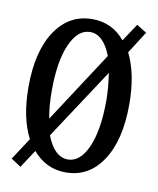

<svg xmlns="http://www.w3.org/2000/svg" viewBox="-67 -564 529 644"><g transform="rotate(10 197.5 -242.5)"><path d="M85.9 -35.2 45.9 25.9 12.2 3.9 61 -70.8Q25.9 -138.2 25.9 -243.2Q25.9 -364.7 72.5 -434.3Q119.1 -503.9 198.2 -503.9Q266.1 -503.9 309.1 -451.2L349.1 -511.2L382.8 -490.2L335 -415Q369.1 -346.7 369.1 -243.2Q369.1 -121.6 323 -51.8Q276.9 18.1 198.2 18.1Q130.9 18.1 85.9 -35.2ZM112.8 -149.9 270 -391.1Q243.2 -460 198.2 -460Q156.2 -460 130.6 -402.1Q105 -344.2 105 -243.2Q105 -191.4 112.8 -149.9ZM198.2 -25.9Q239.7 -25.9 265.4 -84Q291 -142.1 291 -243.2Q291 -284.2 283.2 -335.9L125 -95.2Q151.9 -25.9 198.2 -25.9Z"/></g></svg>

Font: Margherita
Style: Regular
Weight: 400
Designer: James Puckett
Foundry: Dunwich Type Founders
Version: Version 1.008;hotconv 1.0.109;makeotfexe 2.5.65596